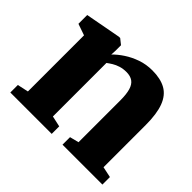

<svg xmlns="http://www.w3.org/2000/svg" viewBox="-127 -732 912 912"><g transform="rotate(45 329.0 -276.0)"><path d="M85 -62.5V-439.5L27.5 -459.5V-518.5L207 -552H215.5L242.5 -530.5V-494L241 -466.5Q261.5 -488 290.8 -507.2Q320 -526.5 355.8 -539Q391.5 -551.5 432.5 -551.5Q488 -551.5 523.5 -531.5Q559 -511.5 576.2 -466.2Q593.5 -421 593.5 -345.5V-62L648 -50.5V0H380V-50.5L425.5 -62V-342.5Q425.5 -384.5 418 -410Q410.5 -435.5 394 -447.2Q377.5 -459 350.5 -459Q328.5 -459 310.2 -453.2Q292 -447.5 277.8 -438.8Q263.5 -430 253 -422V-62.5L307.5 -50.5V0H29.5V-50.5Z"/></g></svg>

Font: Merriweather 60pt Black
Style: Regular
Weight: 900
Version: Version 2.100